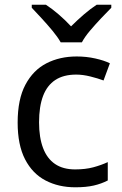

<svg xmlns="http://www.w3.org/2000/svg" viewBox="-20 -786 520 816"><path d="M300 10Q229 10 173.5 -19Q118 -48 86.5 -109Q55 -170 55 -265Q55 -364 88 -426Q121 -488 177.5 -517Q234 -546 306 -546Q347 -546 385 -537.5Q423 -529 447 -517L420 -444Q396 -453 364 -461Q332 -469 304 -469Q250 -469 215 -446Q180 -423 163 -378Q146 -333 146 -266Q146 -202 163 -157Q180 -112 214 -89Q248 -66 299 -66Q343 -66 376.5 -75Q410 -84 438 -97V-19Q411 -5 378.5 2.5Q346 10 300 10ZM238 -606Q225 -629 203 -655.5Q181 -682 157 -708Q133 -734 115 -753V-766H175Q201 -749 229 -725Q257 -701 282 -674Q309 -701 337 -725Q365 -749 391 -766H453V-753Q434 -734 409.5 -708Q385 -682 362.5 -655.5Q340 -629 328 -606Z"/></svg>

Font: Noto Sans Meetei Mayek
Style: Regular
Weight: 400
Designer: Monotype Design Team and Neelakash Kshetrimayum
Foundry: Monotype Imaging Inc.
Version: Version 2.002